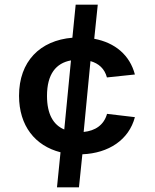

<svg xmlns="http://www.w3.org/2000/svg" viewBox="-20 -740 660 817"><path d="M554 -241.5 435.5 -255.5C422 -207.5 385 -183.5 336 -178.5L365 -480C400 -470 425 -448 435 -410.5L554 -423C532.5 -505.5 469.5 -558.5 381 -575L396 -720H302L288 -579.5C150 -568 61 -478.5 61 -332.5C61 -204.5 129.5 -119.5 237.5 -92L222.5 57H316L330.5 -83.5C442.5 -88 528.5 -145 554 -241.5ZM180 -332C180 -425 218.5 -471.5 282 -483L253.5 -189C207.5 -208 180 -253.5 180 -332Z"/></svg>

Font: Monaspace Krypton SemiBold
Style: Regular
Weight: 600
Designer: Riley Cran & the Lettermatic Team
Foundry: Lettermatic
Version: Version 1.200 (Monaspace Krypton)